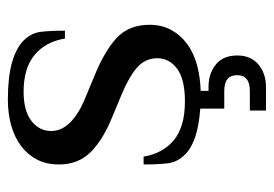

<svg xmlns="http://www.w3.org/2000/svg" viewBox="-124 -396 696 488"><g transform="rotate(-90 224.0 -152.0)"><path d="M405 -120Q405 -89 392 -65Q379 -41 356.5 -24.5Q334 -8 303.5 0.5Q273 9 237 10V30H247Q281 30 304 48.5Q327 67 327 103Q327 138 304 157Q281 176 247 176H187V135H237Q277 135 277 103Q277 70 237 70H192V9Q107 3 75 -30Q56 -49 53 -73Q50 -97 50 -135H70Q78 -86 112 -58Q146 -30 210 -30Q267 -30 293.5 -50Q320 -70 320 -100Q320 -130 297.5 -150.5Q275 -171 230 -190L170 -215Q113 -238 81.5 -269.5Q50 -301 50 -350Q50 -382 62.5 -406Q75 -430 97 -446.5Q119 -463 149 -471.5Q179 -480 215 -480Q272 -480 309 -469.5Q346 -459 365 -440Q384 -421 387 -397Q390 -373 390 -335H370Q362 -384 328.5 -412Q295 -440 235 -440Q186 -440 160.5 -420Q135 -400 135 -370Q135 -344 156 -322.5Q177 -301 215 -285L275 -260Q339 -234 372 -203Q405 -172 405 -120Z"/></g></svg>

Font: Philosopher
Style: Regular
Weight: 400
Designer: Jovanny Lemonad
Foundry: Jovanny Lemonad
Version: Version 1.000